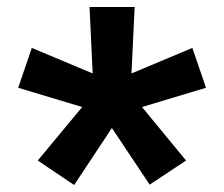

<svg xmlns="http://www.w3.org/2000/svg" viewBox="-20 -767 641 549"><path d="M192 -238 88 -308 215 -461 32 -516 71 -630 245 -557 236 -747H365L356 -557L530 -630L569 -516L386 -461L512 -308L408 -239L300 -401Z"/></svg>

Font: Plexus Sans Bold
Style: Regular
Weight: 700
Version: Version 2.001;PS 002.001;hotconv 1.0.70;makeotf.lib2.5.58329